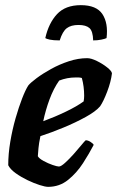

<svg xmlns="http://www.w3.org/2000/svg" viewBox="-20 -726 455 746"><path d="M167 0Q156 0 134 -7Q112 -14 87 -26Q62 -38 41 -53Q20 -68 12 -84Q12 -128 20 -175.5Q28 -223 40.5 -266.5Q53 -310 66 -343.5Q79 -377 90 -394Q99 -405 122.5 -422.5Q146 -440 178.5 -458Q211 -476 247.5 -488Q284 -500 319 -500Q334 -500 356.5 -489Q379 -478 396.5 -464Q414 -450 415 -441Q411 -408 396.5 -370Q382 -332 369 -313Q352 -293 313 -271.5Q274 -250 227 -230.5Q180 -211 137 -197Q131 -168 129.5 -150.5Q128 -133 127 -119Q132 -110 149.5 -100.5Q167 -91 184.5 -85Q202 -79 209 -79Q217 -79 233 -93.5Q249 -108 266 -127Q283 -146 296 -162Q309 -178 313 -181Q322 -181 332 -174.5Q342 -168 344 -163Q327 -130 302.5 -92Q278 -54 244.5 -27Q211 0 167 0ZM148 -255Q194 -272 236.5 -292.5Q279 -313 305 -332Q306 -337 306.5 -343Q307 -349 307 -354Q307 -390 298 -423Q291 -425 285 -425Q279 -425 273 -425Q241 -425 210 -413Q188 -382 172.5 -340Q157 -298 148 -255ZM212 -569Q187 -569 173.5 -572Q160 -575 156 -578Q169 -636 201.5 -671Q234 -706 294 -706Q355 -706 378 -671Q401 -636 394 -578Q388 -575 373.5 -572Q359 -569 342 -569Q341 -605 327.5 -617Q314 -629 285 -629Q256 -629 239.5 -616.5Q223 -604 212 -569Z"/></svg>

Font: Texturina 72pt 72pt ExtraBold
Style: Italic
Weight: 800
Italic angle: -11°
Designer: Guillermo Torres Carreño
Foundry: Omnibus-Type
Version: Version 1.002; ttfautohint (v1.8.3)